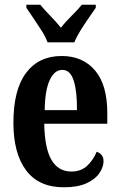

<svg xmlns="http://www.w3.org/2000/svg" viewBox="-20 -786 509 816"><path d="M251 10Q145 10 91 -62Q37 -134 37 -264Q37 -405 91 -476.5Q145 -548 242 -548Q332 -548 384 -486.5Q436 -425 436 -306V-260H168Q170 -155 199 -106Q228 -57 283 -57Q325 -57 351 -82Q377 -107 391 -141Q403 -137 411.5 -127.5Q420 -118 420 -101Q420 -77 403 -51Q386 -25 348.5 -7.5Q311 10 251 10ZM307 -318Q308 -396 293.5 -442.5Q279 -489 245 -489Q211 -489 191 -445Q171 -401 170 -318ZM182 -606Q174 -629 157 -655.5Q140 -682 122.5 -708Q105 -734 92 -753V-766H151Q168 -745 194 -718.5Q220 -692 239 -668Q257 -692 284 -718.5Q311 -745 328 -766H387V-753Q374 -734 356 -708Q338 -682 321.5 -655.5Q305 -629 296 -606Z"/></svg>

Font: Noto Serif Tamil ExtraCondensed
Style: Bold
Weight: 700
Width: 2
Designer: Indian Type Foundry, Tom Grace, and the Monotype Design Team
Foundry: Monotype Imaging Inc.
Version: Version 2.004; ttfautohint (v1.8.4.7-5d5b)